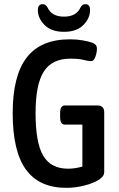

<svg xmlns="http://www.w3.org/2000/svg" viewBox="-20 -896 570 923"><path d="M298 7Q169 7 105 -80.5Q41 -168 41 -352Q41 -532 108.5 -619.5Q176 -707 316 -707Q348 -707 377.5 -702Q407 -697 425 -690Q446 -682 446 -663Q446 -644 438.5 -623Q431 -602 418 -602Q405 -602 382 -608Q359 -614 318 -614Q230 -614 190.5 -552Q151 -490 151 -352Q151 -209 188 -147Q225 -85 308 -85Q326 -85 343.5 -88Q361 -91 376 -95V-297H292Q269 -297 269 -333V-353Q269 -389 292 -389H448Q481 -389 481 -356V-71Q481 -59 475.5 -50.5Q470 -42 457 -33Q429 -15 385.5 -4Q342 7 298 7ZM288 -743Q227 -743 194.5 -775.5Q162 -808 162 -848Q162 -876 186 -876Q200 -876 209 -859Q229 -816 288 -816Q347 -816 367 -860Q375 -876 390 -876Q413 -876 413 -848Q413 -808 380.5 -775.5Q348 -743 288 -743Z"/></svg>

Font: Asap Condensed Medium
Style: Regular
Weight: 500
Width: 3
Designer: Pablo Cosgaya
Foundry: Omnibus-Type
Version: Version 3.001; ttfautohint (v1.8.4.7-5d5b)